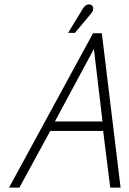

<svg xmlns="http://www.w3.org/2000/svg" viewBox="-20 -851 586 871"><path d="M527 0 442 -700H402L21 0H68L208 -257H448L480 0ZM229 -300 406 -629 445 -300ZM392 -788Q399 -796 401.5 -803Q404 -810 402.5 -817Q401 -824 395 -828Q388 -832 380.5 -831Q373 -830 367 -825Q361 -820 356 -812L289 -702H320Z"/></svg>

Font: Advent Pro Light
Style: Italic
Weight: 300
Italic angle: -12°
Version: Version 3.000